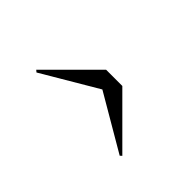

<svg xmlns="http://www.w3.org/2000/svg" viewBox="0 -969 544 544"><g transform="rotate(45 272.0 -697.5)"><path d="M272 -723 439.5 -625 445 -630 305 -770H240L100 -630L106 -625Z"/></g></svg>

Font: Bodoni* 24pt Medium
Style: Regular
Weight: 500
Version: Version 2.3